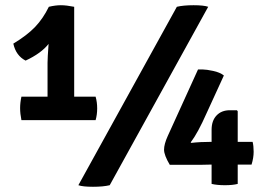

<svg xmlns="http://www.w3.org/2000/svg" viewBox="-20 -709 1028 735"><path d="M31 -542Q84 -574 114.5 -606Q145 -638 167 -683Q192 -689 213 -689Q234 -689 264 -683V-339H346Q352 -318 352 -294Q352 -270 346 -249H62Q57 -274 57 -295Q57 -316 62 -339H162V-469Q162 -487 166 -541Q138 -505 78 -477Q41 -496 31 -542ZM280 0 657 -683Q682 -689 721 -689Q760 -689 777 -683L400 0Q375 6 336 6Q297 6 280 0ZM790 -79 744 -78H630Q608 -115 608 -136Q608 -157 622 -188L738 -443Q744 -443 757 -443Q770 -443 796 -437.5Q822 -432 837 -420L771 -276Q737 -199 710 -164L712 -162Q747 -166 790 -166V-212Q790 -247 809 -267Q828 -287 860 -287H887L890 -283V-166H947Q951 -151 951 -128Q951 -105 943 -79H890V-5Q871 0 841 0Q811 0 790 -5Z"/></svg>

Font: Signika Negative
Style: Semibold
Weight: 600
Designer: Anna Giedrys
Foundry: Anna Giedrys
Version: Version 1.001